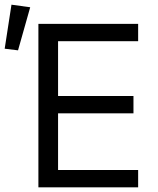

<svg xmlns="http://www.w3.org/2000/svg" viewBox="-45 -800 674 820"><path d="M32 -585 -25 -592 4 -780 84 -769ZM119 0V-698H545V-624H203V-390H525V-316H203V-74H545V0Z"/></svg>

Font: Anuphan
Style: Regular
Weight: 400
Designer: Mike Abbink, Paul van der Laan, Pieter van Rosmalen, Mint Tantisuwanna
Foundry: Bold Monday; Cadson Demak
Version: Version 3.002;hotconv 1.0.109;makeotfexe 2.5.65596